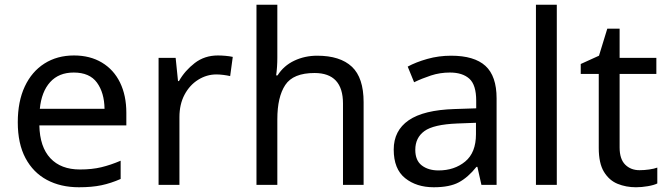

<svg xmlns="http://www.w3.org/2000/svg" viewBox="-20 -780 2815 810"><path d="M292 -546Q360 -546 410 -516Q460 -486 486.5 -431.5Q513 -377 513 -304V-251H146Q148 -160 192.5 -112.5Q237 -65 317 -65Q368 -65 407.5 -74.5Q447 -84 489 -102V-25Q448 -7 408 1.5Q368 10 313 10Q236 10 178 -21Q120 -52 87.5 -113Q55 -174 55 -264Q55 -352 84.5 -415Q114 -478 167.5 -512Q221 -546 292 -546ZM291 -474Q228 -474 191.5 -433.5Q155 -393 148 -321H421Q420 -389 389 -431.5Q358 -474 291 -474Z M899 -546Q914 -546 931 -544.5Q948 -543 962 -540L951 -459Q938 -462 922 -464Q906 -466 893 -466Q852 -466 816 -443.5Q780 -421 758.5 -380.5Q737 -340 737 -286V0H649V-536H721L731 -438H735Q760 -482 801.5 -514Q843 -546 899 -546Z M1150 -760V-537Q1150 -497 1145 -462H1151Q1177 -503 1221.5 -524Q1266 -545 1318 -545Q1415 -545 1464.5 -498.5Q1514 -452 1514 -349V0H1427V-343Q1427 -472 1307 -472Q1217 -472 1183.5 -421.5Q1150 -371 1150 -277V0H1062V-760Z M1883 -545Q1981 -545 2028 -502Q2075 -459 2075 -365V0H2011L1994 -76H1990Q1955 -32 1916 -11Q1877 10 1810 10Q1737 10 1689 -28.5Q1641 -67 1641 -149Q1641 -229 1704 -272.5Q1767 -316 1898 -320L1989 -323V-355Q1989 -422 1960 -448Q1931 -474 1878 -474Q1836 -474 1798 -461.5Q1760 -449 1727 -433L1700 -499Q1735 -518 1783 -531.5Q1831 -545 1883 -545ZM1988 -262 1909 -259Q1809 -255 1770.5 -227Q1732 -199 1732 -148Q1732 -103 1759.5 -82Q1787 -61 1830 -61Q1897 -61 1942.5 -98.5Q1988 -136 1988 -214Z M2329 0H2241V-760H2329Z M2678 -62Q2698 -62 2719 -65Q2740 -68 2753 -73V-6Q2739 1 2713 5.5Q2687 10 2663 10Q2621 10 2585.5 -4.5Q2550 -19 2528 -55Q2506 -91 2506 -156V-468H2430V-510L2507 -545L2542 -659H2594V-536H2749V-468H2594V-158Q2594 -109 2617.5 -85.5Q2641 -62 2678 -62Z"/></svg>

Font: Noto Sans
Style: Regular
Weight: 400
Designer: Monotype Design Team
Foundry: Monotype Imaging Inc.
Version: Version 1.902